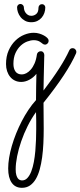

<svg xmlns="http://www.w3.org/2000/svg" viewBox="-20 -400 398 950"><path d="M195.3 47.9Q287.1 -71.8 322.8 -150.9Q325.2 -156.2 329.3 -158.9Q333.5 -161.6 338.9 -161.6Q347.2 -161.6 352.5 -156Q357.9 -150.4 357.9 -143.1Q357.9 -139.6 356.4 -136.2Q335 -87.4 295.4 -27.3Q255.9 32.7 195.3 108.4Q195.3 139.2 195.8 169.9Q196.3 200.7 196.3 237.3Q196.3 273.9 194.6 309.8Q192.9 345.7 188.5 378.2Q184.1 410.6 176.5 438.2Q168.9 465.8 157 486.1Q145 506.3 128.2 517.8Q111.3 529.3 88.4 529.3Q55.7 529.3 38.1 504.4Q20.5 479.5 20.5 433.6Q20.5 409.2 25.1 380.6Q29.8 352.1 38.6 321.8Q47.4 291.5 59.8 260.5Q72.3 229.5 87.4 200.2Q102.5 170.9 120.4 144Q138.2 117.2 158.2 95.2Q158.7 61 158.9 27.3Q159.2 -6.3 160.2 -34.7Q145.5 -16.1 125.2 -5.4Q105 5.4 85 5.4Q67.9 5.4 54 -1.2Q40 -7.8 30.3 -19.8Q20.5 -31.7 15.1 -47.9Q9.8 -64 9.8 -83Q9.8 -121.1 22.7 -150.1Q35.6 -179.2 55.7 -198.7Q75.7 -218.3 99.9 -228Q124 -237.8 146.5 -237.8Q161.6 -237.8 174.3 -233.9Q187 -230 196 -225.1Q205.1 -220.2 210 -215.8Q214.8 -211.4 215.3 -210.9Q220.7 -205.1 220.7 -197.8Q220.7 -190.4 215.3 -184.8Q210 -179.2 202.6 -179.2Q195.8 -179.2 189.5 -184.6Q187.5 -186 184.3 -188.7Q181.2 -191.4 176 -194.3Q170.9 -197.3 163.8 -199.2Q156.7 -201.2 147 -201.2Q132.3 -201.2 114.7 -194.6Q97.2 -188 82 -173.8Q66.9 -159.7 56.6 -137.5Q46.4 -115.2 46.4 -84Q46.4 -60.5 56.6 -46.1Q66.9 -31.7 88.4 -31.7Q98.6 -31.7 110.1 -37.6Q121.6 -43.5 132.3 -55.7Q143.1 -67.9 151.1 -86.4Q159.2 -105 162.6 -130.4Q163.6 -137.2 168.9 -141.8Q174.3 -146.5 181.6 -146.5Q189.9 -146.5 194.6 -140.6Q199.2 -134.8 199.2 -127.4Q199.2 -127 198.7 -112.5Q198.2 -98.1 197.8 -74.2Q197.3 -50.3 196.5 -18.8Q195.8 12.7 195.3 47.9ZM158.2 154.8Q135.3 186.5 116.7 223.9Q98.1 261.2 85 299.3Q71.8 337.4 64.7 373.3Q57.6 409.2 57.6 437.5Q57.6 455.6 60.8 466.3Q64 477.1 68.6 482.9Q73.2 488.8 78.9 490.7Q84.5 492.7 89.4 492.7Q104.5 492.7 115.7 480.5Q127 468.3 134.8 448Q142.6 427.7 147.5 401.4Q152.3 375 154.8 346.9Q157.2 318.8 158.2 291Q159.2 263.2 159.2 239.7Q159.2 218.8 159.2 197.8Q159.2 176.8 158.2 154.8ZM204.1 -363.3Q204.1 -349.1 199.5 -335.9Q194.8 -322.8 186 -312.5Q177.2 -302.2 164.3 -296.1Q151.4 -290 134.8 -290Q116.7 -290 103.5 -297.4Q90.3 -304.7 81.5 -315.9Q72.8 -327.1 68.6 -339.8Q64.5 -352.5 64.5 -363.8Q64.5 -370.6 69.3 -375.5Q74.2 -380.4 81.1 -380.4Q87.4 -380.4 92.8 -375.5Q98.1 -370.6 98.1 -363.8Q98.1 -356.9 100.3 -349.6Q102.5 -342.3 107.2 -336.2Q111.8 -330.1 118.7 -325.9Q125.5 -321.8 134.8 -321.8Q148.9 -321.8 159.7 -331.1Q170.4 -340.3 170.4 -361.8Q170.4 -368.7 175.3 -374Q180.2 -379.4 188 -379.4Q194.8 -379.4 199.5 -374.5Q204.1 -369.6 204.1 -363.3Z"/></svg>

Font: Sacramento
Style: Regular
Weight: 400
Designer: Astigmatic (AOETI)
Foundry: Astigmatic (AOETI)
Version: Version 1.000